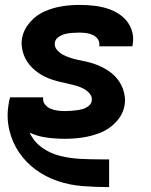

<svg xmlns="http://www.w3.org/2000/svg" viewBox="-20 -558 616 783"><path d="M424 205H425V92H424Q420 92 414 92H397Q354 92 310.5 90Q267 88 226 78Q185 68 151.5 44Q118 20 101 -17Q133 -2 170 3Q207 8 245 8Q282 8 318.5 2.5Q355 -3 391 -17.5Q427 -32 454.5 -62Q482 -92 488 -129Q491 -146 489 -163Q487 -180 481.5 -195Q476 -210 467.5 -223.5Q459 -237 447.5 -248.5Q436 -260 422.5 -269Q409 -278 394.5 -285Q380 -292 364.5 -297.5Q349 -303 332.5 -306.5Q316 -310 299.5 -313.5Q283 -317 267.5 -322Q252 -327 237.5 -334.5Q223 -342 212 -355Q201 -368 204 -385Q206 -399 220 -408Q234 -417 248 -420Q262 -423 276 -424Q290 -425 304 -425Q319 -425 333 -423Q347 -421 359.5 -415Q372 -409 379.5 -397.5Q387 -386 385 -371V-369H520Q521 -372 521 -376Q527 -408 516 -438Q505 -468 482 -488Q459 -508 430 -519Q401 -530 369 -534Q337 -538 304 -538Q269 -538 233.5 -532.5Q198 -527 163 -512Q128 -497 102 -467Q76 -437 70 -402Q67 -385 69 -368Q71 -351 76.5 -335.5Q82 -320 91 -306.5Q100 -293 111 -282Q122 -271 135.5 -261.5Q149 -252 163.5 -245Q178 -238 193.5 -233Q209 -228 225.5 -224Q242 -220 258.5 -216.5Q275 -213 290.5 -208.5Q306 -204 320.5 -196.5Q335 -189 346 -176Q357 -163 354 -146Q352 -134 341 -125.5Q330 -117 318 -113.5Q306 -110 294 -108.5Q282 -107 269.5 -106Q257 -105 245 -105Q230 -105 215 -107Q200 -109 186.5 -114.5Q173 -120 163.5 -132Q154 -144 156 -159L157 -161H21Q17 -147 15 -132Q6 -79 18 -28Q30 23 58 64Q86 105 126.5 134.5Q167 164 216 180.5Q265 197 318 201Q371 205 424 205Z"/></svg>

Font: Iosevka Sparkle XBdObl
Style: Regular
Weight: 800
Italic angle: -9°
Designer: Belleve Invis
Foundry: Belleve Invis
Version: Version 4.5.0; ttfautohint (v1.8.3)